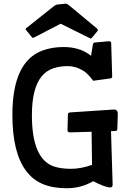

<svg xmlns="http://www.w3.org/2000/svg" viewBox="-20 -1006 707 1037"><path d="M356 -291Q344.7 -293 344.7 -301.3L346.7 -388.2Q346.7 -397.9 359.4 -398.9L597.2 -414.6Q615.2 -413.6 616.2 -394L613.8 -310.1Q613.8 -304.7 610.8 -301.8Q607.9 -298.8 605 -298.8L579.6 -297.9L588.4 -7.3Q587.4 6.3 575.7 6.3Q548.3 6.3 483.4 -27.3Q417.5 10.7 341.1 10.7Q264.6 10.7 210.9 -12Q157.2 -34.7 121.1 -83Q46.9 -180.7 46.9 -385.7Q46.9 -671.9 208 -732.4Q259.3 -752 322.8 -752Q413.6 -752 471.7 -704.6L481.4 -763.7Q482.9 -775.9 492.2 -776.4L568.8 -783.2Q580.6 -783.2 580.6 -772L585.9 -593.3Q585.9 -584 576.2 -582.5L483.4 -569.8Q453.6 -609.4 430.7 -623.5Q389.6 -648.9 346.2 -648.9Q302.7 -648.9 266.8 -636.7Q231 -624.5 205.6 -594.2Q152.3 -530.8 152.3 -383.8Q152.3 -147 271.5 -106.9Q309.1 -94.2 363.3 -94.2Q417.5 -94.2 477.1 -115.7L474.6 -294.4ZM266.6 -969.2Q280.8 -980.5 288.6 -981.4L335 -986.3Q342.8 -986.3 357.4 -973.6L504.9 -851.1Q508.3 -847.7 508.3 -844Q508.3 -840.3 505.4 -836.9L475.6 -801.3Q473.1 -798.3 470.5 -798.3Q467.8 -798.3 463.9 -800.3L307.6 -877.9L162.6 -802.7Q160.6 -801.8 157.7 -801.8Q154.8 -801.8 151.9 -805.7L121.6 -842.8Q118.7 -846.7 118.7 -849.1Q118.7 -851.6 121.1 -853.5Z"/></svg>

Font: Wellfleet
Style: Regular
Weight: 400
Designer: Riccardo De Franceschi
Foundry: Riccardo De Franceschi
Version: Version 1.002